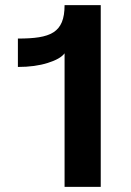

<svg xmlns="http://www.w3.org/2000/svg" viewBox="-20 -729 512 749"><path d="M231.9 0H373V-709H231.9C231.9 -600.1 176.8 -578.6 49.8 -578.6V-467.8C94.7 -467.8 133.3 -473.1 166 -483.4C198.7 -493.7 220.7 -505.9 231.9 -521Z"/></svg>

Font: Estedad Bold
Style: Regular
Weight: 700
Designer: Amin Abedi
Version: Version 7.3